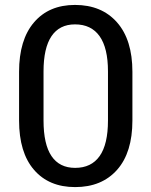

<svg xmlns="http://www.w3.org/2000/svg" viewBox="-20 -741 608 771"><path d="M511.7 -257.3Q511.7 -128.4 450.2 -59.1Q388.7 10.3 281.7 10.3Q176.3 10.3 116.5 -59.1Q56.6 -128.4 56.6 -257.3V-452.6Q56.6 -581.1 116.5 -651.1Q176.3 -721.2 281.2 -721.2Q388.2 -721.2 450 -651.1Q511.7 -581.1 511.7 -452.6ZM413.6 -454.1Q413.6 -548.3 379.9 -595.7Q346.2 -643.1 281.2 -643.1Q218.8 -643.1 186.8 -595.7Q154.8 -548.3 154.8 -454.1V-257.3Q154.8 -161.6 186.8 -114.3Q218.8 -66.9 281.7 -66.9Q346.7 -66.9 380.1 -114.3Q413.6 -161.6 413.6 -257.3Z"/></svg>

Font: Franco
Style: Regular
Weight: 400
Designer: Google
Version: Version 1.200311; 2013